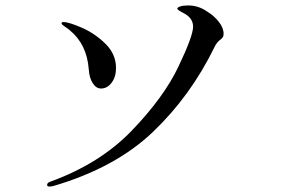

<svg xmlns="http://www.w3.org/2000/svg" viewBox="-20 -697 1040 705"><path d="M153 -18Q153 -26 165 -30Q347 -96 464 -217.5Q581 -339 635 -452Q689 -565 689 -599Q689 -632 652 -650Q631 -661 631 -665Q631 -670 642 -673.5Q653 -677 671 -677Q710 -677 743 -653Q765 -640 783 -617.5Q801 -595 801 -573Q801 -565 798.5 -561Q796 -557 790 -552Q784 -548 778 -541Q772 -534 767 -523Q680 -345 542 -213Q404 -81 176 -14Q167 -12 162 -12Q153 -12 153 -18ZM306 -442Q299 -535 236 -586Q231 -591 218.5 -599Q206 -607 206 -611Q206 -616 213 -616Q233 -616 281 -595Q329 -574 367.5 -536Q406 -498 406 -447Q406 -415 390 -393.5Q374 -372 351 -372Q333 -372 320.5 -391.5Q308 -411 306 -442Z"/></svg>

Font: Shippori Mincho Medium
Style: Regular
Weight: 500
Designer: FONTDASU
Foundry: FONTDASU / Google Inc. / but / Adobe
Version: Version 3.110; ttfautohint (v1.8.3)